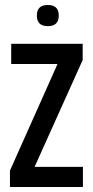

<svg xmlns="http://www.w3.org/2000/svg" viewBox="-20 -751 373 771"><path d="M216 -688.5Q216 -646 172 -646Q128 -646 128 -688.5Q128 -731 172 -731Q216 -731 216 -688.5ZM25 -575H312V-510L119 -81H313V0H20V-66L211 -494H25Z"/></svg>

Font: Khand Medium
Style: Regular
Weight: 500
Designer: Devanagari: Sanchit Sawaria, Jyotish Sonowal; Latin: Satya Rajpurohit
Foundry: Indian Type Foundry
Version: Version 1.100;PS 1.0;hotconv 1.0.78;makeotf.lib2.5.61930; tt